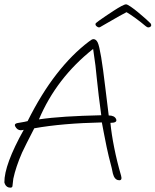

<svg xmlns="http://www.w3.org/2000/svg" viewBox="-58 -804 715 883"><path d="M-10.4 59Q-27.4 59 -35.1 43Q-37.5 37 -37.9 35Q-38.6 -46 51.2 -207Q46.4 -206 43.1 -205.5Q39.7 -205 37.7 -205Q20.7 -205 11.3 -224Q6.7 -235 22 -238Q31.6 -240 42.2 -241.5Q52.9 -243 69 -247Q131.9 -373 202.5 -463.5Q273.1 -554 349.7 -612Q356.5 -617 361.7 -620.5Q366.9 -624 371.9 -624Q383.9 -624 391.6 -608Q405.5 -578 426.2 -402L442 -273Q468 -273 475.7 -257Q483.8 -239 449.8 -239Q454.8 -187 467.3 -124.5Q479.7 -62 498.9 4Q504.8 25 490.8 25Q473.8 25 465.6 7Q463.9 4 461.1 -6Q458.3 -16 455.6 -32Q440.2 -90 432.4 -128Q424.7 -166 419.6 -192.5Q414.4 -219 410.4 -241Q228.3 -237 99.6 -214Q78.1 -173 64.1 -144.5Q50.2 -116 43.4 -102Q14.7 -36 3.2 18Q2.3 23 1.7 31Q1 39 -0.5 50Q-0.4 59 -10.4 59ZM121.1 -255Q175.3 -263 246.2 -267.5Q317.2 -272 407.7 -274Q401.1 -320 396.1 -363.5Q391 -407 386.8 -447Q383.6 -491 370.3 -579Q285.8 -512 223.5 -431Q161.2 -350 121.1 -255ZM397.1 -678Q393.1 -678 387.6 -682Q382.2 -686 381.3 -690Q380.1 -695 383.4 -698Q385 -700 397.4 -709Q409.8 -718 428.4 -730.5Q447.1 -743 466.2 -755.5Q485.3 -768 500.4 -776Q515.6 -784 521.6 -784Q527.6 -784 543.6 -773Q559.7 -762 578.2 -746.5Q596.8 -731 612.6 -717Q628.3 -703 634.9 -696Q636.4 -694 637.3 -690Q638.4 -685 634.3 -681.5Q630.1 -678 625.1 -678Q618.1 -678 611.7 -684Q590.5 -702 565.9 -720Q541.2 -738 523.9 -748Q510.5 -741 491.4 -730.5Q472.4 -720 453 -708.5Q433.7 -697 419 -689Q404.4 -681 401.8 -679Q400.1 -678 397.1 -678Z"/></svg>

Font: Oooh Baby
Style: Normal
Weight: 400
Designer: Robert E. Leuschke
Foundry: Robert E. Leuschke
Version: Version 1.011; ttfautohint (v1.8.3)